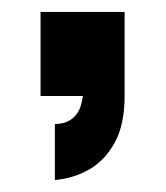

<svg xmlns="http://www.w3.org/2000/svg" viewBox="-20 -161 278 322"><path d="M72 47Q101 47 113 23Q117 14 119 0H48V-141H189V0Q189 48 172.5 78Q156 108 130 123Q104 138 72 141Z"/></svg>

Font: Francois One
Style: Regular
Weight: 400
Designer: Vernon Adams
Foundry: Vernon Adams
Version: Version 2.000